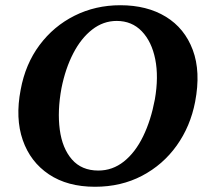

<svg xmlns="http://www.w3.org/2000/svg" viewBox="-20 -705 782 734"><path d="M343 9Q238 9 167 -38.5Q96 -86 67 -169.5Q38 -253 59 -362Q77 -460 131 -532.5Q185 -605 265 -645Q345 -685 440 -685Q542 -685 614 -641Q686 -597 717 -514Q748 -431 726 -316Q708 -222 655.5 -148.5Q603 -75 523 -33Q443 9 343 9ZM356 -53Q410 -53 453.5 -87.5Q497 -122 527 -183.5Q557 -245 572 -325Q587 -411 573.5 -478.5Q560 -546 522 -585.5Q484 -625 426 -625Q375 -625 332.5 -592Q290 -559 260 -501Q230 -443 215 -368Q199 -281 208.5 -209.5Q218 -138 255 -95.5Q292 -53 356 -53Z"/></svg>

Font: Vollkorn
Style: Bold Italic
Weight: 700
Italic angle: -11°
Designer: Friedrich Althausen
Foundry: Friedrich Althausen
Version: Version 5.000; ttfautohint (v1.8.3)